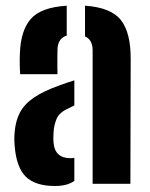

<svg xmlns="http://www.w3.org/2000/svg" viewBox="-20 -628 514 656"><path d="M49 -374.5Q48 -384.5 47.5 -405.5Q47 -426.5 48 -446.5Q51 -525 85.8 -564Q120.5 -603 208 -608.5V-506.5Q179 -497.5 176.5 -462Q176 -454 176 -434.8Q176 -415.5 176 -397.5Q176 -379.5 176.5 -374.5ZM296.5 0V-455.5Q296.5 -492.5 270.5 -503.5V-608.5Q359.5 -602.5 393.2 -559.2Q427 -516 426.5 -426L425.5 0ZM30 -130.5Q29 -140 29 -153.2Q29 -166.5 30 -175.5Q33 -215 48.2 -243.8Q63.5 -272.5 95.8 -294.5Q128 -316.5 182.5 -336Q195.5 -341 208.2 -345.2Q221 -349.5 234 -353.5V-267.5Q229 -265.5 224.2 -263Q219.5 -260.5 214.5 -258Q183 -244.5 173.5 -222.2Q164 -200 163 -175Q162 -162 162.2 -156.2Q162.5 -150.5 163 -140Q167.5 -87.5 221.5 -87.5Q229 -87.5 234 -89V-10Q210 7.5 168 7.5Q101 7.5 68.5 -24Q36 -55.5 30 -130.5Z"/></svg>

Font: Big Shoulders Stencil Text ExtraBold
Style: Regular
Weight: 800
Designer: Patric King
Foundry: XO Type Co
Version: Version 1.000